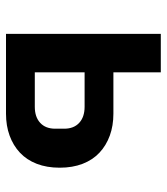

<svg xmlns="http://www.w3.org/2000/svg" viewBox="22 -578 556 640"><g transform="rotate(90 300.0 -258.0)"><path d="M93 -516H221V-358H359Q399 -358 432 -346Q465 -334 489 -311.5Q513 -289 526 -255.5Q539 -222 539 -179Q539 -136 526 -102.5Q513 -69 489 -46.5Q465 -24 432 -12Q399 0 359 0H93ZM336 -96Q370 -96 389.5 -114Q409 -132 409 -164V-194Q409 -226 389.5 -244Q370 -262 336 -262H221V-96Z"/></g></svg>

Font: IBM Plex Mono SemiBold
Style: Regular
Weight: 600
Monospace: yes
Designer: Mike Abbink, Paul van der Laan, Pieter van Rosmalen
Foundry: Bold Monday
Version: Version 2.3